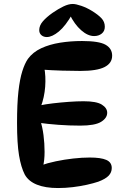

<svg xmlns="http://www.w3.org/2000/svg" viewBox="-20 -943 612 969"><path d="M394 -736Q480 -736 513 -717Q546 -698 546 -662Q546 -624 507.5 -604.5Q469 -585 386 -585Q345 -585 293.5 -586.5Q242 -588 187 -592L203 -604Q212 -558 208 -505Q204 -452 186 -404L181 -411Q209 -417 247.5 -421.5Q286 -426 327 -429Q368 -432 402 -432Q467 -432 494 -415Q521 -398 521 -374Q521 -347 490 -328Q459 -309 385 -309Q330 -309 275.5 -313Q221 -317 171 -324L183 -336Q194 -304 199.5 -261.5Q205 -219 205 -176.5Q205 -134 197 -102L186 -108Q219 -120 262 -129Q305 -138 349.5 -143Q394 -148 433 -148Q489 -148 516.5 -136Q544 -124 544 -95Q544 -73 528.5 -56.5Q513 -40 476 -26Q452 -18 418.5 -10.5Q385 -3 347.5 1.5Q310 6 273 6Q209 6 166.5 -11Q124 -28 105 -62Q86 -99 76 -159Q66 -219 66 -323Q66 -419 73 -481.5Q80 -544 92.5 -583.5Q105 -623 121 -646Q146 -680 188 -699.5Q230 -719 283 -727.5Q336 -736 394 -736ZM347 -923Q363 -923 390.5 -913.5Q418 -904 444 -888Q475 -869 492 -851Q509 -833 509 -808Q509 -786 493.5 -773.5Q478 -761 455 -761Q423 -761 389.5 -790.5Q356 -820 331 -871L346 -874Q311 -812 277 -784Q243 -756 216 -756Q200 -756 189 -765.5Q178 -775 178 -791Q178 -814 196 -835Q214 -856 245 -878Q274 -898 300 -910.5Q326 -923 347 -923Z"/></svg>

Font: DynaPuff
Style: Regular
Weight: 400
Designer: Toshi Omagari, Jennifer Daniel
Foundry: Google Fonts
Version: Version 2.000